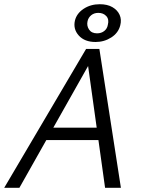

<svg xmlns="http://www.w3.org/2000/svg" viewBox="-21 -890 673 910"><path d="M477 0 391 -617H419L71 0H-1L387 -658H450L552 0ZM158 -226 191 -285H465L482 -226ZM432 -691Q380 -691 352.5 -721.5Q325 -752 334 -792Q342 -826 375 -848Q408 -870 452 -870Q488 -870 512 -856Q536 -842 546 -819.5Q556 -797 549 -770Q540 -734 506.5 -712.5Q473 -691 432 -691ZM439 -732Q459 -732 473 -743Q487 -754 490 -772Q497 -798 483 -813.5Q469 -829 445 -829Q425 -829 411.5 -818Q398 -807 394 -790Q389 -768 401 -750Q413 -732 439 -732Z"/></svg>

Font: Ysabeau
Style: Italic
Weight: 400
Italic angle: -12°
Designer: Christian Thalmann (Catharsis Fonts)
Version: Version 2.000;gftools[0.9.27.dev2+g8671c4b]